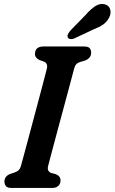

<svg xmlns="http://www.w3.org/2000/svg" viewBox="-20 -930 567 950"><path d="M218.5 -110.5Q214.5 -95.5 218.5 -87.2Q222.5 -79 232 -74.5L257 -68Q280 -57.5 279.5 -37.5Q279.5 -20.5 268.5 -10.2Q257.5 0 238 0H37.5Q17 0 9.5 -9Q2 -18 2 -32Q2 -46 10.2 -55.5Q18.5 -65 30.5 -69.5L50.5 -76Q64.5 -80.5 72.5 -88.2Q80.5 -96 85 -114Q91.5 -137.5 104 -184Q116.5 -230.5 132 -288.5Q147.5 -346.5 163.2 -405.5Q179 -464.5 192 -513.8Q205 -563 212 -591Q218 -617 196.5 -625.5L176.5 -632.5Q153 -643 153 -663Q153.5 -700 195.5 -700H396Q416.5 -700 423.8 -691.5Q431 -683 431 -669Q431 -654.5 422.5 -645Q414 -635.5 401 -630.5L377 -623.5Q364 -619.5 357 -611.8Q350 -604 346 -587.5Q338.5 -559 325.2 -509.2Q312 -459.5 296 -400.5Q280 -341.5 264.5 -283.8Q249 -226 236.8 -179.8Q224.5 -133.5 218.5 -110.5ZM402.5 -855Q428 -884.5 451.8 -899.8Q475.5 -915 499.5 -908.5Q520.5 -902 525.5 -882.2Q530.5 -862.5 519.5 -842Q508 -821 490.2 -808.5Q472.5 -796 441.5 -784L347 -739.5Q337 -735.5 328 -736.8Q319 -738 315.5 -744.5Q312 -752.5 316.5 -761.2Q321 -770 328.5 -779Z"/></svg>

Font: Fraunces 144pt SuperSoft SemiBold
Style: Italic
Weight: 600
Italic angle: -16°
Version: Version 1.000;[b76b70a41]